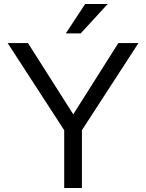

<svg xmlns="http://www.w3.org/2000/svg" viewBox="-20 -934 726 954"><path d="M299 -287 18 -720H119L344 -366L568 -720H668L387 -287V0H299ZM403 -914H515L381 -768H307Z"/></svg>

Font: Aspekta Variable
Style: Regular
Weight: 400
Designer: Ivo Dolenc
Version: Version 2.100